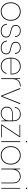

<svg xmlns="http://www.w3.org/2000/svg" viewBox="2122 -2842 732 5016"><g transform="rotate(90 2488.0 -334.0)"><path d="M279 12Q212 12 158.5 -19Q105 -50 73.5 -108.5Q42 -167 42 -248Q42 -329 74 -387.5Q106 -446 160.5 -477Q215 -508 282 -508Q350 -508 404 -477Q458 -446 489.5 -387.5Q521 -329 521 -248Q521 -167 488.5 -108.5Q456 -50 401.5 -19Q347 12 279 12ZM279 -8Q335 -8 385 -34.5Q435 -61 467 -114.5Q499 -168 499 -248Q499 -327 467.5 -380.5Q436 -434 386.5 -461Q337 -488 282 -488Q226 -488 176 -461Q126 -434 95 -380.5Q64 -327 64 -248Q64 -168 95 -114.5Q126 -61 175 -34.5Q224 -8 279 -8Z M792 12Q742 12 700 -5Q658 -22 632 -58Q606 -94 600 -151H622Q625 -101 650.5 -69Q676 -37 714 -22.5Q752 -8 792 -8Q835 -8 868 -22.5Q901 -37 919.5 -63.5Q938 -90 938 -124Q938 -164 922 -185.5Q906 -207 873 -219.5Q840 -232 787 -243Q747 -251 717.5 -263Q688 -275 669 -291Q650 -307 641 -328.5Q632 -350 632 -378Q632 -417 651 -446Q670 -475 704 -491.5Q738 -508 784 -508Q850 -508 896 -471Q942 -434 949 -360H927Q924 -417 887 -452.5Q850 -488 784 -488Q721 -488 687.5 -457.5Q654 -427 654 -378Q654 -353 664.5 -331.5Q675 -310 703 -293Q731 -276 783 -264Q834 -253 874 -240Q914 -227 937 -201.5Q960 -176 960 -127Q960 -87 939.5 -55.5Q919 -24 881.5 -6Q844 12 792 12Z M1232 12Q1182 12 1140 -5Q1098 -22 1072 -58Q1046 -94 1040 -151H1062Q1065 -101 1090.5 -69Q1116 -37 1154 -22.5Q1192 -8 1232 -8Q1275 -8 1308 -22.5Q1341 -37 1359.5 -63.5Q1378 -90 1378 -124Q1378 -164 1362 -185.5Q1346 -207 1313 -219.5Q1280 -232 1227 -243Q1187 -251 1157.5 -263Q1128 -275 1109 -291Q1090 -307 1081 -328.5Q1072 -350 1072 -378Q1072 -417 1091 -446Q1110 -475 1144 -491.5Q1178 -508 1224 -508Q1290 -508 1336 -471Q1382 -434 1389 -360H1367Q1364 -417 1327 -452.5Q1290 -488 1224 -488Q1161 -488 1127.5 -457.5Q1094 -427 1094 -378Q1094 -353 1104.5 -331.5Q1115 -310 1143 -293Q1171 -276 1223 -264Q1274 -253 1314 -240Q1354 -227 1377 -201.5Q1400 -176 1400 -127Q1400 -87 1379.5 -55.5Q1359 -24 1321.5 -6Q1284 12 1232 12Z M1709 12Q1638 12 1588 -20.5Q1538 -53 1512 -113Q1486 -173 1486 -254Q1486 -335 1515 -391.5Q1544 -448 1595 -478Q1646 -508 1712 -508Q1785 -508 1832 -476Q1879 -444 1902 -392.5Q1925 -341 1925 -282Q1925 -272 1925 -264.5Q1925 -257 1924 -246H1497V-264H1906Q1906 -377 1852 -432.5Q1798 -488 1712 -488Q1660 -488 1613.5 -464.5Q1567 -441 1537.5 -390.5Q1508 -340 1508 -259V-250Q1508 -165 1535.5 -111.5Q1563 -58 1608.5 -33Q1654 -8 1709 -8Q1777 -8 1822 -42.5Q1867 -77 1890 -138H1912Q1897 -94 1870.5 -60Q1844 -26 1804 -7Q1764 12 1709 12Z M2025 0V-496H2041L2046 -395H2047Q2065 -437 2092.5 -462Q2120 -487 2156.5 -497.5Q2193 -508 2239 -508V-490H2233Q2206 -490 2173.5 -482.5Q2141 -475 2111.5 -453.5Q2082 -432 2063.5 -390.5Q2045 -349 2045 -281V0Z M2479 0 2280 -496H2304L2491 -27H2492L2677 -496H2701L2503 0Z M2937 12Q2883 12 2845 -10Q2807 -32 2787 -68Q2767 -104 2767 -145Q2767 -200 2790.5 -234Q2814 -268 2857 -284.5Q2900 -301 2958 -301H3128Q3128 -359 3112 -400.5Q3096 -442 3060 -465Q3024 -488 2963 -488Q2892 -488 2849 -456Q2806 -424 2794 -356H2774Q2782 -409 2808.5 -442.5Q2835 -476 2875 -492Q2915 -508 2963 -508Q3032 -508 3072.5 -481Q3113 -454 3130.5 -408Q3148 -362 3148 -305V0H3132L3127 -109H3126Q3121 -99 3108 -79Q3095 -59 3073 -38.5Q3051 -18 3018 -3Q2985 12 2937 12ZM2939 -8Q2988 -8 3024 -26.5Q3060 -45 3083 -74Q3106 -103 3117 -135.5Q3128 -168 3128 -197V-283H2958Q2892 -283 2855 -264.5Q2818 -246 2803.5 -215Q2789 -184 2789 -145Q2789 -109 2806.5 -77.5Q2824 -46 2858 -27Q2892 -8 2939 -8Z M3233 0V-18L3537 -478H3240V-496H3561V-478L3257 -18H3566V0Z M3671 0V-496H3691V0ZM3681 -642Q3674 -642 3668 -648Q3662 -654 3662 -661Q3662 -669 3668 -674.5Q3674 -680 3681 -680Q3689 -680 3694.5 -674.5Q3700 -669 3700 -661Q3700 -654 3694.5 -648Q3689 -642 3681 -642Z M4037 12Q3970 12 3916.5 -19Q3863 -50 3831.5 -108.5Q3800 -167 3800 -248Q3800 -329 3832 -387.5Q3864 -446 3918.5 -477Q3973 -508 4040 -508Q4108 -508 4162 -477Q4216 -446 4247.5 -387.5Q4279 -329 4279 -248Q4279 -167 4246.5 -108.5Q4214 -50 4159.5 -19Q4105 12 4037 12ZM4037 -8Q4093 -8 4143 -34.5Q4193 -61 4225 -114.5Q4257 -168 4257 -248Q4257 -327 4225.5 -380.5Q4194 -434 4144.5 -461Q4095 -488 4040 -488Q3984 -488 3934 -461Q3884 -434 3853 -380.5Q3822 -327 3822 -248Q3822 -168 3853 -114.5Q3884 -61 3933 -34.5Q3982 -8 4037 -8Z M4385 0V-496H4401L4406 -382H4407Q4435 -448 4483 -478Q4531 -508 4587 -508Q4638 -508 4679.5 -487.5Q4721 -467 4745.5 -422.5Q4770 -378 4770 -305V0H4750V-300Q4750 -397 4707.5 -442.5Q4665 -488 4587 -488Q4536 -488 4495 -462.5Q4454 -437 4429.5 -387Q4405 -337 4405 -264V0Z M4889 0V-496H4909V0ZM4899 -642Q4892 -642 4886 -648Q4880 -654 4880 -661Q4880 -669 4886 -674.5Q4892 -680 4899 -680Q4907 -680 4912.5 -674.5Q4918 -669 4918 -661Q4918 -654 4912.5 -648Q4907 -642 4899 -642Z"/></g></svg>

Font: DM Sans 28pt Thin
Style: Regular
Weight: 250
Version: Version 4.004;gftools[0.9.30]